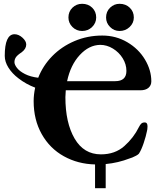

<svg xmlns="http://www.w3.org/2000/svg" viewBox="-20 -851 845 1010"><path d="M340 -759Q340 -790 361 -810.5Q382 -831 412 -831Q444 -831 465 -810.5Q486 -790 486 -759Q486 -730 464.5 -709Q443 -688 412 -688Q382 -688 361 -709Q340 -730 340 -759ZM538 -759Q538 -790 559 -810.5Q580 -831 609 -831Q641 -831 662.5 -810.5Q684 -790 684 -759Q684 -730 662 -709Q640 -688 609 -688Q580 -688 559 -709Q538 -730 538 -759ZM326 -376Q324 -352 324 -340Q324 -205 372.5 -122Q421 -39 511 -39Q585 -39 634 -82.5Q683 -126 711 -183Q717 -195 723.5 -201Q730 -207 742 -207Q756 -207 756 -186Q756 -177 755 -171Q754 -165 753 -161Q748 -135 736 -99Q724 -63 711 -43Q707 -38 696 -32Q685 -26 676 -22.5Q667 -19 663 -18Q601 6 536 12V139H480V14Q390 12 316 -29Q242 -70 199.5 -145.5Q157 -221 157 -319Q157 -353 165 -390Q117 -408 77 -439Q44 -464 24.5 -495Q5 -526 5 -557Q5 -670 56 -671Q78 -671 98 -653Q118 -635 118 -617Q118 -594 94 -576Q71 -561 63.5 -549.5Q56 -538 56 -524Q56 -511 69.5 -493.5Q83 -476 111.5 -461.5Q140 -447 181 -442Q206 -506 255 -556Q304 -606 372 -635Q440 -664 518 -664Q590 -664 649.5 -629Q709 -594 742.5 -538Q776 -482 776 -423Q776 -402 761 -389Q746 -376 718 -376ZM333 -424H586Q645 -424 645 -478Q645 -513 625.5 -544.5Q606 -576 574 -595.5Q542 -615 507 -615Q448 -614 399.5 -561.5Q351 -509 333 -424Z"/></svg>

Font: EB Garamond
Style: Bold
Weight: 700
Designer: Georg Duffner and Octavio Pardo
Foundry: Georg Duffner
Version: Version 1.000; ttfautohint (v1.6)